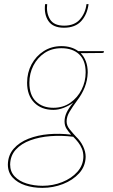

<svg xmlns="http://www.w3.org/2000/svg" viewBox="-20 -720 545 928"><path d="M185 188Q139 188 101.5 175.5Q64 163 41 138Q18 113 18 75Q19 30 46 -1Q73 -32 117.5 -49.5Q162 -67 216 -71.5Q270 -76 324 -69Q311 -83 301.5 -98Q292 -113 292 -133Q292 -154 301.5 -175Q311 -196 334 -224Q312 -208 287 -198.5Q262 -189 238 -189Q180 -189 145.5 -224Q111 -259 111 -320Q111 -369 132.5 -409Q154 -449 191.5 -473Q229 -497 277 -497Q301 -497 321.5 -491Q342 -485 358 -473H482V-469Q482 -464 473 -464L370 -463Q386 -447 395 -423.5Q404 -400 404 -370Q403 -332 389.5 -298Q376 -264 352 -233Q330 -203 316 -179.5Q302 -156 302 -133Q302 -113 317 -94.5Q332 -76 348 -59Q369 -39 381.5 -13Q394 13 394 38Q393 84 362.5 117.5Q332 151 284.5 169.5Q237 188 185 188ZM186 178Q236 178 281 160Q326 142 354 110.5Q382 79 383 38Q383 16 376 -1Q369 -18 358 -32Q347 -46 334 -59Q278 -66 224.5 -62Q171 -58 127 -42Q83 -26 56.5 3Q30 32 29 75Q29 110 51 133Q73 156 109 167Q145 178 186 178ZM238 -199Q285 -199 320 -223.5Q355 -248 374.5 -287Q394 -326 394 -370Q394 -428 362.5 -457.5Q331 -487 277 -487Q230 -487 195.5 -464Q161 -441 141.5 -403Q122 -365 122 -320Q122 -260 154 -229.5Q186 -199 238 -199ZM289 -586Q236 -586 214 -618.5Q192 -651 198 -700H208Q203 -658 221.5 -627Q240 -596 290 -596Q340 -596 366.5 -626.5Q393 -657 398 -700H408Q402 -651 373 -618.5Q344 -586 289 -586Z"/></svg>

Font: Aleo Thin
Style: Italic
Weight: 250
Italic angle: -7°
Designer: Alessio Laiso
Foundry: Alessio Laiso
Version: Version 2.001;gftools[0.9.29]